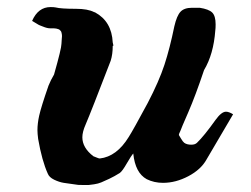

<svg xmlns="http://www.w3.org/2000/svg" viewBox="-20 -520 709 543"><path d="M619.1 -204.1Q627.4 -204.1 639.2 -196.8L564 -68.8Q548.3 -40.5 512.7 -21.7Q477.1 -2.9 440.9 -2.9Q416 -2.9 395 -13.2Q362.3 -31.2 356.9 -85.9Q351.1 -79.6 338.6 -57.9Q326.2 -36.1 318.8 -30.8Q303.2 -21 289.1 -14.4Q274.9 -7.8 266.4 -4.2Q257.8 -0.5 246.1 1.2Q234.4 2.9 230.7 3.2Q227.1 3.4 215.1 3.2Q203.1 2.9 201.2 2.9Q193.8 1.5 160.2 -2.9Q147.5 -4.9 133.3 -11.7Q119.1 -18.6 115.2 -28.8Q98.6 -65.4 87.9 -127Q85.9 -142.6 85.9 -151.9Q85.9 -170.9 90.8 -192.9Q96.2 -217.3 117.2 -277.8Q123.5 -293.5 132.8 -309.1Q153.8 -382.8 153.8 -396Q153.8 -400.9 154.5 -407Q155.3 -413.1 155.3 -418Q155.3 -422.9 153.8 -428.2Q153.3 -430.7 151.6 -432.6Q149.9 -434.6 148.4 -435.8Q147 -437 144.3 -437.7Q141.6 -438.5 139.9 -439Q138.2 -439.5 134.8 -439.7Q131.3 -439.9 130.1 -439.9Q128.9 -439.9 125.5 -439.9H122.1Q117.2 -439.9 112.3 -441.2Q107.4 -442.4 101.6 -444.8Q95.7 -447.3 92.8 -448.2Q89.8 -449.2 83 -453.6Q76.2 -458 70.8 -460.9Q87.9 -500 123 -500Q132.3 -500 137.2 -499Q151.9 -495.1 194.8 -495.1Q228 -495.1 246.1 -485.8Q246.6 -485.8 247.6 -485.4Q248.5 -484.9 249 -484.9Q295.9 -459.5 298.8 -399.9Q299.3 -398.4 299.8 -395.5Q300.3 -392.6 300.8 -391.1L298.8 -390.1Q298.8 -366.2 293 -348.1Q237.3 -203.1 222.2 -168Q212.9 -147 212.9 -131.8Q212.9 -102.1 244.1 -78.1Q246.1 -77.6 252.7 -74.7Q259.3 -71.8 262.2 -71.8Q310.1 -77.1 344.2 -132.8Q356.9 -152.8 397.9 -229Q429.7 -290 445.1 -336.9Q460.4 -383.8 473.1 -445.8Q480 -475.6 490.5 -486.8Q501 -498 522.9 -498H544.9Q570.3 -494.1 580.1 -484.6Q589.8 -475.1 589.8 -451.2Q589.8 -439.9 588.9 -434.1Q584 -366.7 557.1 -321.8Q532.7 -249 512.5 -202.6Q492.2 -156.2 490.2 -149.9Q485.8 -141.1 485.8 -138.2Q486.3 -137.7 491.7 -128.4Q497.1 -119.1 501 -116.2Q508.3 -110.8 521 -110.8Q531.7 -110.8 537.1 -116.2Q557.1 -135.3 589.8 -181.2Q606.4 -204.1 619.1 -204.1Z"/></svg>

Font: Sonetni venez Italic
Style: Regular
Weight: 400
Italic angle: -14°
Designer: Alja Herlah
Foundry: Type Salon
Version: Version 1.000;hotconv 1.0.109;makeotfexe 2.5.65596